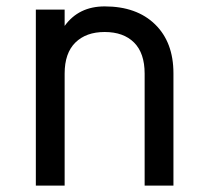

<svg xmlns="http://www.w3.org/2000/svg" viewBox="-20 -580 640 600"><path d="M92 0V-550H182V-499Q226 -560 307 -560Q407 -560 464.5 -504Q522 -448 522 -351V0H432V-350Q432 -414 399 -447Q366 -480 307 -480Q249 -480 215.5 -447Q182 -414 182 -350V0Z"/></svg>

Font: Tiny
Style: Regular
Weight: 400
Designer: Philipp Nurullin, Konstantin Bulenkov
Foundry: JetBrains
Version: Version 2.251; ttfautohint (v1.8.4.7-5d5b)